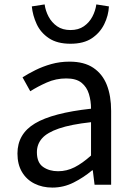

<svg xmlns="http://www.w3.org/2000/svg" viewBox="-20 -836 603 869"><path d="M217 13Q172 13 136 -5Q100 -23 79.5 -57.5Q59 -92 59 -141Q59 -230 138.5 -277.5Q218 -325 392 -344Q392 -379 382.5 -410.5Q373 -442 349 -461.5Q325 -481 280 -481Q233 -481 191.5 -462.5Q150 -444 117 -423L82 -486Q107 -502 140 -518.5Q173 -535 212 -546Q251 -557 295 -557Q361 -557 402.5 -529Q444 -501 463.5 -451.5Q483 -402 483 -334V0H408L400 -65H397Q359 -33 313.5 -10Q268 13 217 13ZM243 -61Q282 -61 317.5 -79Q353 -97 392 -132V-283Q301 -273 247 -254.5Q193 -236 170 -209.5Q147 -183 147 -147Q147 -100 175 -80.5Q203 -61 243 -61ZM299 -638Q239 -638 201.5 -663Q164 -688 146 -727Q128 -766 124 -807L182 -816Q186 -787 200 -760.5Q214 -734 238.5 -717Q263 -700 299 -700Q335 -700 359.5 -717Q384 -734 398 -760.5Q412 -787 416 -816L473 -807Q471 -766 452 -727Q433 -688 396 -663Q359 -638 299 -638Z"/></svg>

Font: Noto Sans TC
Style: Regular
Weight: 400
Designer: Ryoko NISHIZUKA  (kana, bopomofo & ideographs); Paul D. Hunt (Latin, Greek & Cyrillic); Sandoll Communications , Soo-you
Foundry: Adobe
Version: Version 2.004-H2;hotconv 1.0.118;makeotfexe 2.5.65603